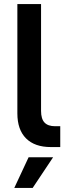

<svg xmlns="http://www.w3.org/2000/svg" viewBox="-20 -720 325 940"><path d="M229 0Q150 0 107.5 -42.5Q65 -85 65 -165V-700H181V-177Q181 -138 198 -120Q215 -102 250 -102H275V0H229ZM120 50H240L140 200H50Z"/></svg>

Font: PT Root UI Web Bold
Style: Regular
Weight: 700
Designer: Vitaly Kuzmin
Foundry: ParaType Ltd.
Version: Version 1.000W